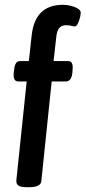

<svg xmlns="http://www.w3.org/2000/svg" viewBox="-20 -777 356 799"><path d="M92 2Q66 2 56.5 -5Q47 -12 48 -26L91 -438H56Q34 -438 37 -474L39 -488Q42 -523 64 -523H100L112 -631Q126 -757 242 -757Q257 -757 274 -753Q291 -749 303.5 -741.5Q316 -734 316 -724Q316 -716 312.5 -702.5Q309 -689 303.5 -678Q298 -667 291 -667Q285 -667 277 -669.5Q269 -672 254 -672Q221 -672 215 -630L203 -523H263Q286 -523 282 -487L281 -473Q277 -438 254 -438H195L152 -23Q149 2 102 2Z"/></svg>

Font: Asap Condensed Condensed Medium
Style: Italic
Weight: 500
Width: 3
Italic angle: -6°
Designer: Pablo Cosgaya
Foundry: Omnibus-Type
Version: Version 3.001; ttfautohint (v1.8.4.7-5d5b)